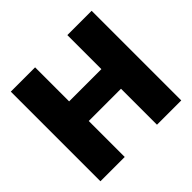

<svg xmlns="http://www.w3.org/2000/svg" viewBox="-176 -915 1102 1102"><g transform="rotate(-45 375.0 -364.0)"><path d="M46.9 0V-727.5H244.1V-451.2H505.9V-727.5H703.1V0H505.9V-292H244.1V0Z"/></g></svg>

Font: Inter Black
Style: Regular
Weight: 900
Designer: Rasmus Andersson
Foundry: rsms
Version: Version 4.000;git-a52131595